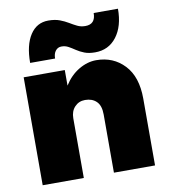

<svg xmlns="http://www.w3.org/2000/svg" viewBox="-82 -806 770 876"><g transform="rotate(-10 302.5 -368.0)"><path d="M200 -735.5Q231 -735.5 252.8 -727.2Q274.5 -719 291.8 -708.5Q309 -698 325.8 -689.8Q342.5 -681.5 363 -681.5Q410.5 -681.5 410.5 -733.5H523Q523 -652 486 -603.8Q449 -555.5 386.5 -555.5Q357 -555.5 336.8 -563.5Q316.5 -571.5 301 -582Q285.5 -592.5 271 -600.5Q256.5 -608.5 239 -608.5Q222 -608.5 211.5 -595.2Q201 -582 201 -559.5H85.5Q85.5 -642 116 -688.8Q146.5 -735.5 200 -735.5ZM375 -269.5Q375 -311 355.2 -330.2Q335.5 -349.5 302.5 -349.5Q273.5 -349.5 254.5 -329.2Q235.5 -309 235.5 -276.5V0H45V-500H235.5V-428Q263 -472 303 -495.8Q343 -519.5 384 -519.5Q463 -519.5 514.2 -465.2Q565.5 -411 565.5 -309.5V0H375Z"/></g></svg>

Font: Overused Grotesk Black
Style: Regular
Weight: 900
Version: Version 0.004